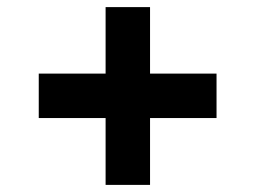

<svg xmlns="http://www.w3.org/2000/svg" viewBox="-20 -520 718 540"><path d="M277 0H402V-188H589V-313H402V-500H277V-313H89V-188H277Z"/></svg>

Font: Plus Jakarta Sans ExtraBold
Style: Regular
Weight: 800
Designer: Gumpita Rahayu
Foundry: Tokotype
Version: Version 2.004; ttfautohint (v1.8.3)